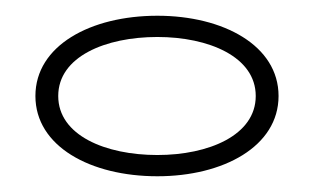

<svg xmlns="http://www.w3.org/2000/svg" viewBox="-20 -766 398 244"><path d="M180 -542C264 -542 334 -580 334 -644C334 -708 264 -746 180 -746C95 -746 25 -708 25 -644C25 -580 95 -542 180 -542ZM180 -569C114 -569 54 -594 54 -644C54 -694 114 -719 180 -719C245 -719 305 -694 305 -644C305 -594 245 -569 180 -569Z"/></svg>

Font: Sprat Extended Medium
Style: Regular
Weight: 500
Width: 9
Designer: Ethan Nakache
Foundry: Collletttivo
Version: Version 2.000;Glyphs 3.2 (3217)